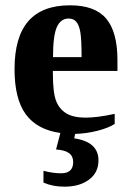

<svg xmlns="http://www.w3.org/2000/svg" viewBox="-20 -490 484 716"><path d="M220.2 206.1Q176.3 206.1 142.1 190.9V147Q177.2 156.2 208 156.2Q252.9 156.2 252.9 114.3Q252.9 92.8 237.8 81.3Q222.7 69.8 189 67.4L205.1 5.9Q118.2 -6.3 76.2 -63.7Q34.2 -121.1 34.2 -231.9Q34.2 -352.1 85.7 -411.1Q137.2 -470.2 241.2 -470.2Q334.5 -470.2 376.2 -420.4Q418 -370.6 418 -265.6V-225.6H177.2V-217.8Q177.2 -145 189 -114.3Q200.7 -83.5 227.1 -67.4Q253.4 -51.3 299.3 -51.3Q342.3 -51.3 407.7 -65.4V-27.8Q384.3 -12.7 343 -2.2Q301.8 8.3 260.3 9.3L256.8 25.9Q347.2 39.1 347.2 107.9Q347.2 153.8 312 179.9Q276.9 206.1 220.2 206.1ZM235.8 -420.9Q206.5 -420.9 192.1 -389.2Q177.7 -357.4 177.7 -276.9H284.2Q284.2 -342.3 279.8 -368.9Q275.4 -395.5 264.9 -408.2Q254.4 -420.9 235.8 -420.9Z"/></svg>

Font: Liberation Serif
Style: Bold
Weight: 700
Designer: Steve Matteson
Foundry: Ascender Corporation
Version: Version 2.1.5